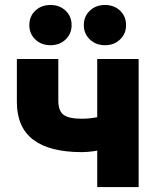

<svg xmlns="http://www.w3.org/2000/svg" viewBox="-20 -763 634 783"><path d="M314 -142.6Q182.6 -142.6 115.7 -193.1Q48.8 -243.7 48.8 -347.2V-522.5H217.8V-353Q217.8 -310.5 239.3 -294.7Q260.7 -278.8 314 -278.8Q346.2 -278.8 380.4 -285.9Q414.6 -293 456.1 -307.1V-170.9Q442.4 -164.6 417.5 -157.7Q392.6 -150.9 364.7 -146.7Q336.9 -142.6 314 -142.6ZM376.5 0V-522.5H545.4V0ZM408.2 -578.6Q371.1 -578.6 346.4 -602.1Q321.8 -625.5 321.8 -660.6Q321.8 -696.3 346.4 -719.5Q371.1 -742.7 408.2 -742.7Q445.3 -742.7 469.7 -719.5Q494.1 -696.3 494.1 -660.6Q494.1 -625.5 469.7 -602.1Q445.3 -578.6 408.2 -578.6ZM186 -578.6Q148.4 -578.6 124 -602.1Q99.6 -625.5 99.6 -660.6Q99.6 -696.3 124 -719.5Q148.4 -742.7 186 -742.7Q223.1 -742.7 247.6 -719.5Q272 -696.3 272 -660.6Q272 -625.5 247.6 -602.1Q223.1 -578.6 186 -578.6Z"/></svg>

Font: Inter 28pt ExtraBold
Style: Regular
Weight: 800
Designer: Rasmus Andersson
Foundry: rsms
Version: Version 4.001;git-66647c0bb